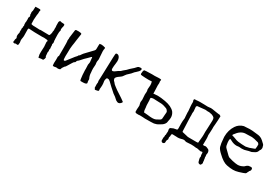

<svg xmlns="http://www.w3.org/2000/svg" viewBox="29 -1326 3255 2285"><g transform="rotate(30 1656.5 -183.5)"><path d="M420.9 6.3Q413.1 6.3 412.6 1Q412.6 -10.7 408.7 -21.5Q406.2 -28.3 406.2 -34.7V-73.2Q406.2 -89.8 409.2 -139.6Q406.7 -178.7 404.8 -198.2V-205.1Q405.3 -207.5 407.2 -210Q409.2 -212.4 409.2 -214.4L408.7 -219.2Q408.2 -228.5 397.5 -228.8Q386.7 -229 376.5 -230.7Q366.2 -232.4 355 -232.4Q347.7 -232.4 340.8 -231.7Q334 -231 325.2 -231Q315.9 -231.4 290 -231.4Q216.8 -231.4 176.3 -234.9Q153.3 -236.8 149.4 -236.8Q144.5 -236.8 140.6 -234.9Q135.7 -229 135.7 -222.2L137.2 -128.4Q137.2 -119.6 134.3 -104Q129.9 -83 129.9 -68.4Q129.9 -55.7 133.3 -43.5Q134.3 -41.5 134.3 -39.1Q131.8 -16.1 131.8 -12Q131.8 -7.8 129.9 -5.4Q128.9 -2.4 121.1 -1L95.2 -2.9Q88.4 2.4 79.6 2.4Q72.8 2.4 65.9 -1Q61 -3.9 61 -8.3Q64.5 -16.6 64.5 -24.9L64 -31.7Q64 -44.4 71.3 -58.1Q72.8 -60.5 72.8 -64.9Q72.8 -68.8 70.3 -72.3Q64 -83 64 -94.7Q64 -116.2 69.3 -130.4Q71.3 -133.8 71.3 -137.2Q71.3 -141.6 70.1 -144.3Q68.8 -147 68.8 -152.3Q68.8 -159.7 70.3 -184.1Q70.3 -190.4 69.3 -193.4Q68.4 -194.3 68.4 -195.3Q68.4 -196.8 69.3 -197.8Q73.7 -205.1 73.7 -212.9Q73.7 -217.3 71.8 -222.2Q71.8 -225.6 72.8 -226.1Q75.7 -228.5 76.2 -231Q76.2 -233.9 75.7 -235.8Q75.2 -237.8 75.2 -240.7L75.7 -244.1Q75.7 -249.5 71.8 -253.9L71.3 -256.8Q71.3 -258.3 71.8 -260Q72.3 -261.7 72.8 -264.2L71.3 -283.2L74.2 -283.7Q74.2 -300.8 74.7 -309.3Q75.2 -317.9 75.2 -326.7Q75.2 -330.6 74.2 -334.5Q73.2 -338.4 73.2 -341.8Q73.2 -351.1 80.1 -359.9Q81.5 -361.8 81.5 -364.7Q81.5 -368.2 81.1 -370.1Q79.1 -375.5 79.1 -380.4Q74.7 -386.2 74.7 -392.1L75.2 -405.8Q75.2 -410.2 74 -413.8Q72.8 -417.5 72.8 -419.9Q72.8 -423.3 73.7 -426.8Q77.1 -437 79.1 -447.3Q80.6 -480.5 81.1 -501L130.4 -502.4Q134.8 -502 138.9 -501.5Q143.1 -501 146.5 -501Q153.8 -495.6 153.8 -489.3Q153.8 -486.8 152.8 -484.4Q148.9 -476.6 148.9 -468.3Q148.9 -463.4 149.9 -458.5Q149.9 -441.9 145.5 -425.3Q142.6 -389.6 140.6 -357.4Q140.6 -347.7 142.6 -298.3Q161.6 -291.5 181.2 -291.5L188 -292Q218.8 -292 244.6 -289.6Q250 -288.6 255.4 -288.6Q264.6 -288.6 274.9 -291.5Q283.2 -291.5 327.4 -290.5Q371.6 -289.6 388.7 -289.6Q399.4 -289.6 408.2 -331.5Q407.2 -336.9 407.2 -341.8Q407.2 -350.6 410.2 -359.4Q412.1 -363.8 412.1 -368.2L410.6 -389.2L411.6 -410.6Q411.6 -420.9 409.2 -431.6Q408.7 -435.1 408.7 -477.5Q408.7 -482.9 415 -492.7Q417 -495.6 418 -498Q421.9 -500 428.2 -500Q431.6 -499.5 439.9 -495.6Q472.7 -494.1 476.1 -493.2Q487.3 -489.3 487.3 -484.4Q487.3 -457.5 481.4 -445.8Q481.4 -443.4 480.5 -439.5Q479.5 -435.5 479 -429.2Q479 -427.2 478.3 -425Q477.5 -422.9 477.5 -421.4Q477.5 -418 480 -413.8Q482.4 -409.7 482.4 -406.2Q482.4 -404.3 479.5 -397.9Q474.6 -387.7 474.6 -342.3Q474.6 -293 476.6 -282.7Q478 -278.3 478 -273.4Q478 -269.5 477.1 -265.1Q477.1 -262.2 478.5 -260.7Q481.9 -249 481.9 -236.8Q481.9 -227.5 476.6 -217.8Q476.1 -216.3 476.1 -213.9Q476.1 -212.4 476.6 -211.9Q480.5 -205.6 480.5 -199.2Q480.5 -195.8 479.5 -192.4Q479.5 -188.5 482.9 -151.4Q478.5 -145.5 478.5 -138.7Q478.5 -136.2 481.9 -123.5Q481.9 -121.1 481.4 -119.6Q478 -111.3 478 -103Q478 -98.6 478.8 -94.5Q479.5 -90.3 479.5 -85.9Q480 -63 481.9 -58.1Q482.4 -49.8 486.3 -45.7Q490.2 -41.5 490.2 -36.6Q490.2 -20.5 476.1 1L468.3 0.5Q447.3 0.5 424.3 5.9Z M626 6.3Q617.7 6.3 609.9 2Q607.4 -12.2 607.4 -30.3L607.9 -46.9Q609.4 -62 609.4 -77.6L608.9 -116.2Q608.9 -123 612.8 -127.9Q616.7 -132.8 616.7 -141.1Q616.7 -142.6 616.5 -144.3Q616.2 -146 616.2 -157.7Q616.7 -180.7 616.7 -229.5Q616.7 -330.1 614.3 -335.4Q612.3 -337.9 612.3 -342.8Q612.3 -350.1 614 -360.4Q615.7 -370.6 615.7 -373.5Q615.7 -376 615 -377.7Q614.3 -379.4 614.3 -381.8L622.1 -441.4Q627 -488.8 629.2 -493.9Q631.3 -499 639.2 -502.9L676.3 -503.9Q709.5 -502.4 714.8 -494.6Q716.3 -492.2 716.3 -488.8Q716.3 -484.9 714.8 -479.5Q711.4 -467.3 702.1 -393.1Q698.7 -364.3 697.3 -355.5Q693.8 -338.4 691.9 -321.8Q691.4 -314.9 690.4 -308.6Q686 -282.7 686 -217.3Q684.6 -186.5 684.6 -168Q684.6 -121.1 692.9 -116.7L698.7 -115.7Q710.4 -118.7 715.3 -127Q729.5 -146.5 742.9 -162.6Q756.3 -178.7 769 -195.8Q787.1 -221.2 800.3 -233.9Q811 -243.7 813 -252Q813 -254.9 816.9 -256.8Q829.6 -262.2 836.9 -278.3Q849.6 -298.8 875 -323.7L949.2 -401.4Q960.4 -412.1 960.9 -426.3Q961.4 -495.1 963.4 -499L964.4 -500.5Q974.1 -503.4 986.8 -503.4Q1010.3 -503.4 1042.5 -492.7Q1043.9 -486.8 1043.9 -483.4Q1043.9 -479 1043 -475.6Q1039.6 -467.3 1039.6 -441.4Q1039.6 -417.5 1043.2 -387.5Q1046.9 -357.4 1046.9 -335.4Q1046.9 -329.1 1045.4 -323.2Q1041.5 -308.1 1041.5 -293.5Q1041.5 -280.3 1044.4 -267.1Q1045.4 -265.6 1045.4 -262.2Q1042 -235.4 1042 -209.5Q1042 -181.2 1045.9 -153.3Q1045.9 -114.3 1064.5 -77.1Q1066.4 -73.2 1066.4 -68.4Q1065.9 -65.9 1065.9 -56.2Q1065.9 -41.5 1070.3 -26.9L1070.8 -22.9Q1070.8 -2.9 1012.2 -2.9L985.4 -3.4Q982.4 -12.7 980.5 -17.6Q979.5 -18.6 979 -24.4Q976.1 -58.1 974.4 -64.2Q972.7 -70.3 972.7 -76.7Q972.2 -91.8 971.2 -106Q969.7 -123.5 969.2 -141.6L969.7 -161.6Q969.7 -172.4 968.8 -182.6Q967.3 -196.8 967.3 -218.3Q967.3 -221.7 969.2 -224.9Q971.2 -228 973.1 -251Q973.1 -257.3 972.2 -263.7Q969.7 -274.9 969.7 -286.6Q969.7 -298.3 966.8 -317.4Q963.9 -318.4 961.9 -318.4Q959 -318.4 956.5 -315.4Q939.5 -296.4 921.4 -280.3Q891.6 -253.4 861.8 -218.3Q853.5 -207 847.7 -203.1Q828.1 -191.4 825.2 -173.8Q824.2 -168.5 819.8 -165.5Q809.1 -159.7 802.7 -151.9Q797.9 -145.5 787.6 -128.4Q774.9 -108.9 762.9 -88.1Q751 -67.4 749 -65.9Q736.8 -58.1 728.5 -43Q714.8 -25.9 712.4 -11.7Q711.9 -8.8 708 -2.4Q705.1 -1.5 687.5 2.4Q683.1 3.9 681.2 3.9Q672.4 1 662.1 1Q648.4 1 633.8 5.4Q629.9 6.3 626 6.3Z M1192.9 0.5H1189Q1183.6 0.5 1182.6 -5.9Q1181.6 -12.2 1176.8 -14.6Q1174.3 -17.1 1174.3 -18.6Q1174.3 -33.2 1173.8 -43Q1173.3 -44.4 1172.9 -65.4Q1172.9 -76.2 1174.3 -81.3Q1175.8 -86.4 1175.8 -90.8V-92.8Q1171.9 -107.4 1171.9 -120.6Q1171.9 -128.4 1173.1 -136.7Q1174.3 -145 1175.3 -190.4Q1180.7 -409.2 1183.1 -439.9Q1185.1 -461.4 1185.1 -474.1V-477.1Q1185.1 -485.4 1187.5 -493.2Q1189.9 -501 1203.1 -501Q1214.4 -501 1223.6 -495.1Q1250 -475.6 1250 -426.8Q1250 -415 1246.6 -390.1Q1241.2 -356.9 1240.7 -323.7Q1240.7 -296.4 1257.8 -296.4Q1278.8 -299.8 1302.7 -320.8Q1317.9 -333.5 1335 -341.3Q1345.2 -346.2 1353.5 -356Q1358.9 -361.8 1364.3 -366.2Q1399.9 -393.1 1421.4 -418.9Q1434.1 -432.1 1448.2 -442.9Q1467.8 -459 1476.1 -469.7Q1494.1 -491.7 1506.1 -494.9Q1518.1 -498 1528.8 -498Q1548.3 -498 1548.3 -485.8Q1546.9 -468.8 1535.2 -455.1Q1523.4 -441.4 1508.3 -428.7Q1490.2 -414.6 1479 -399.2Q1467.8 -383.8 1452.6 -371.1Q1418 -341.3 1408.7 -324.2Q1401.9 -313 1393.6 -303.2Q1381.8 -291 1364.3 -279.3Q1324.7 -253.4 1321.3 -231.9Q1321.3 -225.6 1325.9 -214.6Q1330.6 -203.6 1335.9 -200.2Q1344.2 -194.3 1348.6 -186.5Q1358.9 -171.4 1386.2 -151.9Q1416.5 -127.4 1466.8 -96.2Q1507.8 -70.8 1546.4 -41.5Q1548.3 -39.6 1548.3 -36.6Q1548.3 -28.3 1533.7 -15.6Q1525.9 -8.8 1522 -6.8Q1506.8 -2.4 1505.4 -2.4Q1500.5 -2.4 1494.1 -4.4Q1471.2 -11.7 1452.1 -32.7Q1439.9 -45.4 1420.9 -57.6Q1405.3 -66.4 1379.4 -91.3Q1361.3 -108.9 1340.8 -125.5Q1327.1 -136.7 1289.1 -174.8Q1273.4 -190.4 1255.4 -190.4Q1251 -190.4 1245.8 -189.2Q1240.7 -188 1237.3 -178.2Q1231.4 -161.6 1231.4 -147L1231.9 -142.1Q1237.3 -115.2 1237.3 -87.9Q1237.3 -74.7 1235.8 -61Q1233.4 -44.9 1233.4 -37.1Q1233.4 -27.3 1235.4 -16.6Q1235.4 -11.2 1230.5 -8.3Q1221.2 -2.9 1192.9 0.5Z M1873 0.5Q1853 0.5 1845.2 -1.5Q1839.4 -2.4 1818.8 -2.4H1799.8Q1795.9 -0.5 1783.7 -0.5Q1764.6 -0.5 1754.9 -2L1751 -2.9Q1737.8 -6.8 1737.8 -15.1L1737.3 -48.3Q1737.3 -67.4 1739.7 -80.1Q1739.7 -88.9 1740.7 -99.1Q1739.3 -109.9 1738.3 -111.1Q1737.3 -112.3 1735.8 -118.7Q1731.4 -133.3 1731.4 -143.1Q1731.4 -147.9 1735.4 -178.7Q1731.4 -223.1 1731 -248Q1731 -263.2 1732.2 -265.4Q1733.4 -267.6 1733.4 -272.5L1732.9 -284.7L1733.9 -294.4Q1733.9 -299.3 1731.4 -303.7Q1728.5 -311 1728.5 -318.8Q1728.5 -328.1 1731 -349.6Q1732.9 -367.2 1732.9 -375Q1732.9 -397 1725.6 -421.9L1716.3 -423.3Q1713.9 -423.3 1711.9 -422.4Q1705.6 -420.9 1683.1 -420.9Q1660.6 -420.9 1634 -422.1Q1607.4 -423.3 1589.8 -425Q1572.3 -426.8 1571.8 -428.7Q1567.9 -435.5 1567.9 -445.3Q1567.9 -454.1 1570.8 -465.3Q1570.3 -465.8 1570.3 -468.3Q1570.3 -479 1579.6 -492.7Q1584 -496.6 1686 -498.5Q1710 -497.6 1723.1 -497.6Q1736.8 -497.6 1739.3 -498.5Q1752.9 -500.5 1779.8 -500.5Q1798.8 -500.5 1808.1 -497.6L1812 -495.1Q1808.6 -480 1808.6 -469.2Q1808.6 -461.4 1811.5 -453.1V-447.3Q1809.6 -443.8 1809.6 -417.5Q1809.6 -399.9 1812 -361.8Q1813 -341.8 1813.5 -319.3L1812 -310.5Q1812 -307.6 1819.3 -307.6Q1825.2 -307.6 1830.6 -308.6Q1850.6 -311.5 1873 -311.5Q1913.6 -311.5 1976.6 -300.3Q2072.8 -283.2 2113.8 -234.4Q2137.2 -201.7 2137.2 -164.1Q2137.2 -143.1 2131.3 -120.1Q2127.9 -105.5 2126 -90.3Q2125 -85.9 2122.1 -81.1Q2108.4 -54.7 2079.1 -38.6Q2067.9 -33.2 2056.6 -25.4Q2030.3 -7.8 1997.1 -2.4Q1973.6 0.5 1873 0.5ZM1946.8 -47.9Q1974.1 -47.9 1992.7 -55.7Q2016.1 -67.4 2037.1 -79.6Q2051.3 -87.4 2053.7 -101.3Q2056.2 -115.2 2056.2 -133.3Q2056.2 -143.6 2057.6 -155.8Q2060.5 -173.3 2060.5 -188.5Q2060.5 -201.2 2055.7 -207Q2045.4 -224.6 2032.2 -231Q2019 -237.3 2006.1 -240Q1993.2 -242.7 1981.4 -247.6Q1969.7 -252.4 1903.8 -253.4Q1870.6 -253.9 1864.7 -254.9Q1858.9 -255.9 1849.6 -255.9Q1833 -255.9 1813 -249L1809.1 -236.8Q1809.1 -226.6 1812 -215.8Q1813 -210.4 1814 -147.9Q1814.5 -133.8 1816.9 -124Q1818.8 -118.2 1818.8 -112.8V-105.5Q1818.8 -81.5 1829.1 -57.6L1881.3 -53.2Q1919.9 -47.9 1946.8 -47.9Z M2718.8 147.5Q2700.2 145 2693.4 140.1Q2687.5 134.3 2686 129.4Q2673.8 87.9 2673.8 78.6Q2673.8 73.7 2675.3 69.1Q2676.8 64.5 2676.8 61Q2676.8 55.7 2674.8 50.3Q2672.9 43 2671.9 43V43.9Q2671.4 17.6 2670.9 14.6Q2669.9 2 2662.1 2Q2660.2 2 2658.2 2.9Q2649.4 6.8 2641.1 6.8Q2632.8 6.8 2617.7 2.4Q2609.9 0 2601.6 -1.5Q2599.1 -1.5 2595.5 -2.4Q2591.8 -3.4 2586.9 -3.4Q2584.5 -3.4 2581.8 -2.9Q2579.1 -2.4 2574.7 -2.4Q2540 -7.8 2506.8 -7.8Q2482.4 -7.8 2458 -4.9Q2451.7 -3.9 2445.3 -3.9Q2430.7 -3.9 2416.5 -10.3Q2410.6 -12.7 2404.8 -12.7Q2391.1 -12.7 2364.3 -4.4Q2345.2 1 2325.2 1Q2317.4 1 2309.1 0Q2282.7 -1.5 2255.9 -1.5Q2248.5 -1.5 2245.4 1.5Q2242.2 4.4 2241.2 12.2Q2240.2 13.2 2239.7 34.7Q2239.7 42 2238.3 42Q2237.8 42 2236.8 40.5Q2234.9 45.9 2234.9 51.3Q2234.9 54.7 2235.8 58.6Q2238.3 67.9 2238.3 74.2Q2238.3 85 2231.4 86.9Q2230 90.3 2227.5 100.6L2227.1 100.1Q2225.6 100.1 2225.6 128.9Q2225.1 132.8 2218 139.2Q2210.9 145.5 2201.2 145.5Q2192.4 145.5 2183.6 136.7Q2178.7 131.8 2178.7 125.5Q2178.7 90.8 2178.2 86.4Q2178.2 84 2179.2 81.5Q2182.1 80.6 2182.1 72.3Q2182.1 52.2 2182.6 49.8Q2187 47.4 2187 36.1L2186.5 27.8Q2186.5 18.6 2187.5 16.6L2189 -4.4Q2189 -11.7 2186.5 -18.3Q2184.1 -24.9 2184.1 -31.2Q2184.1 -37.6 2187 -43.5Q2185.5 -44.4 2185.5 -45.9Q2185.5 -50.8 2226.6 -67.9Q2261.7 -74.7 2274.4 -77.6Q2279.3 -89.8 2279.3 -102.1L2278.8 -109.4Q2278.8 -130.4 2277.8 -165.5Q2277.8 -203.1 2281.7 -226.1Q2283.2 -234.4 2283.2 -242.2Q2283.2 -251.5 2281.2 -260.7Q2277.8 -305.2 2277.8 -314L2278.3 -334Q2278.3 -350.6 2272.9 -394Q2271 -410.6 2271 -427.2Q2271 -437.5 2271.5 -447.3Q2271.5 -451.2 2271.2 -455.3Q2271 -459.5 2269.3 -465.1Q2267.6 -470.7 2263.7 -480.5Q2265.1 -483.9 2267.1 -487.3Q2269 -490.7 2271 -494.6Q2302.7 -494.6 2315.4 -497.1Q2324.7 -498.5 2342.3 -498.5Q2373.5 -498.5 2402.8 -497.6Q2438.5 -496.1 2451.2 -496.1Q2467.3 -496.1 2477.5 -498.5Q2484.4 -500.5 2492.7 -500.5Q2512.7 -500.5 2566.9 -490.2Q2600.6 -484.4 2608.4 -484.4L2613.3 -484.9Q2625 -484.9 2635.7 -475.1Q2640.1 -474.6 2640.1 -466.8Q2640.1 -461.9 2639.2 -453.1Q2637.7 -439.5 2637.7 -415.8Q2637.7 -392.1 2633.8 -358.4Q2630.4 -339.8 2630.4 -320.3L2630.9 -294.4Q2630.9 -277.8 2629.4 -256.3Q2627 -231 2626.5 -206.5Q2630.9 -181.2 2630.9 -155.3Q2630.9 -141.6 2630.4 -128.4Q2629.9 -110.4 2629.9 -73.7Q2636.7 -71.8 2643.1 -71.8Q2649.9 -71.8 2655.8 -73.5Q2661.6 -75.2 2667.5 -75.2Q2676.3 -75.2 2707 -60.5Q2715.8 -55.7 2720.7 -45.4Q2726.6 -32.2 2726.6 -18.1Q2726.6 -11.7 2725.1 -8.3Q2722.7 -2 2722.7 5.9L2723.6 19.5Q2723.6 18.1 2724.6 16.6Q2725.6 18.6 2725.6 33.7Q2724.6 38.6 2724.6 40.5Q2724.6 45.9 2729 59.6Q2730 62 2730 65.4Q2730 73.2 2729.5 78.1Q2729.5 80.6 2732.9 81.5Q2733.4 83 2733.4 85L2732.9 94.7Q2732.9 106.4 2736.3 111.8L2736.8 116.2Q2736.8 122.1 2732.9 126Q2732.9 132.3 2728 137.2Q2723.1 142.1 2718.8 147.5ZM2546.4 -64.9Q2556.2 -64.9 2566.4 -66.9L2567.4 -70.3Q2568.8 -77.6 2568.8 -82L2568.4 -87.9Q2568.4 -90.3 2569.3 -92.8Q2570.3 -112.8 2572.3 -123.5Q2574.2 -134.3 2575.2 -154.8Q2576.2 -172.4 2576.2 -178.7L2575.7 -221.7L2578.1 -267.6L2582 -361.8L2582.5 -381.8Q2582.5 -395.5 2581.1 -400.4Q2580.1 -402.3 2579.6 -405.3Q2578.1 -423.3 2545.9 -436.5L2538.1 -439.9Q2517.1 -443.8 2496.6 -448.2Q2490.7 -446.8 2483.9 -446.8L2468.3 -448.2Q2457.5 -450.2 2446.8 -450.2Q2436.5 -450.2 2426.3 -448.2Q2405.3 -444.3 2383.1 -443.6Q2360.8 -442.9 2340.3 -439.5Q2335 -433.1 2333 -432.4Q2331.1 -431.6 2330.6 -430.9Q2330.1 -430.2 2329.1 -422.9Q2329.1 -407.7 2332 -390.6Q2334.5 -377.4 2334.5 -365.2Q2334.5 -351.6 2331.5 -338.9V-334.5Q2333 -322.3 2333 -309.6L2332.5 -290.5Q2332.5 -270 2335 -213.9L2335.4 -210.9L2339.8 -99.6Q2339.8 -97.7 2342.3 -85.4L2361.8 -81.1Q2398.9 -73.2 2405.8 -70.8Q2421.4 -65.4 2437.5 -65.4Z M3079.6 -309.6 3124.5 -319.3Q3128.4 -320.3 3173.8 -337.4Q3191.4 -343.3 3194.3 -347.2Q3197.8 -373.5 3197.8 -380.4Q3197.8 -382.3 3197.3 -383.8L3197.8 -399.4Q3197.8 -409.7 3196.3 -411.1L3181.6 -425.8Q3113.8 -445.8 3088.4 -445.8Q3017.1 -444.8 2995.6 -442.9Q2933.1 -437 2882.3 -365.2Q2875 -357.9 2875 -352.5Q2875 -348.1 2878.4 -344.2Q2889.2 -344.2 2912.1 -335.4Q2959.5 -315.9 2975.6 -315.9Q3029.3 -309.6 3073.2 -309.6ZM3085.9 4.9Q3047.9 4.9 2999.5 -4.9Q2944.3 -15.6 2872.1 -85.4Q2829.1 -124 2818.8 -153.8Q2806.6 -194.3 2802.7 -262.2Q2802.2 -276.4 2801.3 -277.3L2800.8 -285.6Q2800.8 -375.5 2846.2 -444.3Q2880.9 -496.1 2940.9 -510.7Q2957 -512.2 2971.7 -512.2Q2994.6 -515.1 3017.1 -515.1Q3060.5 -515.1 3092.8 -509.8Q3117.2 -506.8 3142.1 -504.4L3162.6 -499.5L3187 -488.8Q3211.4 -472.7 3231 -451.7Q3236.3 -445.8 3240.7 -442.9Q3254.4 -432.6 3260.7 -395.5Q3260.7 -387.2 3258.3 -377Q3254.4 -361.8 3246.6 -357.9V-356.9Q3246.6 -349.6 3239.3 -337.9L3233.9 -328.1Q3223.1 -311 3173.3 -289.6Q3130.9 -282.7 3113.3 -275.9Q3086.4 -265.6 3050.8 -265.6Q3032.7 -265.6 3012.7 -268.1Q2996.6 -264.6 2981 -264.6Q2942.9 -264.6 2905.8 -283.7L2880.4 -296.9Q2873.5 -294.9 2870.6 -287.6Q2869.1 -278.3 2869.1 -268.1Q2869.1 -256.8 2870.6 -244.1L2877 -205.1Q2880.4 -188 2896 -174.3L2959 -112.8Q2971.2 -102.1 2975.1 -101.1L3029.8 -85.4Q3081.1 -74.2 3103.5 -74.2Q3135.3 -74.2 3164.1 -88.4Q3172.9 -92.3 3181.6 -97.2Q3203.6 -121.6 3228 -129.9L3240.7 -130.4Q3252.9 -132.3 3254.9 -132.3Q3277.8 -132.3 3277.8 -109.9L3277.3 -104.5Q3277.3 -91.3 3262.2 -77.6L3255.4 -61.5Q3252 -58.1 3251 -55.7Q3249 -42 3237.8 -34.7Q3222.2 -25.9 3159.2 -6.8Q3121.1 4.9 3085.9 4.9Z"/></g></svg>

Font: Kurland
Style: Regular
Weight: 400
Designer: GGBot
Version: 0.22